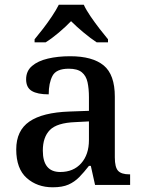

<svg xmlns="http://www.w3.org/2000/svg" viewBox="-20 -786 613 816"><path d="M204 10Q138 10 93.5 -29.5Q49 -69 49 -151Q49 -231 105 -269.5Q161 -308 275 -312L358 -315V-373Q358 -409 352 -436.5Q346 -464 327.5 -479Q309 -494 272 -494Q219 -494 203 -463.5Q187 -433 187 -385Q139 -385 115 -399.5Q91 -414 91 -449Q91 -484 116 -505.5Q141 -527 183.5 -537Q226 -547 278 -547Q373 -547 420.5 -508Q468 -469 468 -375V-117Q468 -75 482 -60Q496 -45 530 -45H533V0H384L366 -81H358Q337 -54 317 -33.5Q297 -13 271 -1.5Q245 10 204 10ZM236 -55Q292 -55 325 -92Q358 -129 358 -191V-270L300 -267Q222 -264 192 -233.5Q162 -203 162 -146Q162 -55 236 -55ZM127 -619Q143 -638 163 -664Q183 -690 201 -717Q219 -744 230 -766H336Q346 -744 364.5 -717Q383 -690 403 -664Q423 -638 439 -619V-606H391Q365 -623 335 -648Q305 -673 282 -696Q260 -673 230.5 -648Q201 -623 174 -606H127Z"/></svg>

Font: Noto Serif Lao Medium
Style: Regular
Weight: 500
Designer: Monotype Design Team
Foundry: Monotype Imaging Inc.
Version: Version 2.003; ttfautohint (v1.8.4.7-5d5b)